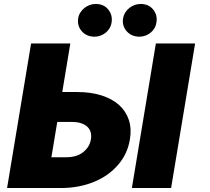

<svg xmlns="http://www.w3.org/2000/svg" viewBox="-20 -946 1058 966"><path d="M136.4 -727.3H333.8L293.3 -483H367.9Q436.8 -483 490.2 -466.1Q543.7 -449.2 578.7 -418Q613.6 -386.7 628.2 -342.7Q642.8 -298.7 633.5 -244.3Q621.8 -171.9 574.2 -116.8Q550.4 -89.1 519.9 -67.5Q489.3 -45.8 452.8 -30.9Q416.2 -16 374.5 -8Q332.7 0 286.9 0H15.6ZM764.2 -727.3H961.6L840.9 0H643.5ZM312.5 -154.8Q366.5 -154.8 398.8 -180.8Q431.5 -206.7 437.5 -245.7Q440.7 -264.6 436.3 -280.4Q431.8 -296.2 419.9 -307.7Q408 -319.2 388.7 -325.8Q369.3 -332.4 342.3 -332.4H268.1L238.6 -154.8ZM599.4 -855.1Q602.3 -870.7 610.6 -883.7Q619 -896.7 630.9 -906.1Q642.8 -915.5 657.5 -920.8Q672.2 -926.1 687.5 -926.1Q727.6 -926.1 750.4 -898.4Q773.4 -870 767 -832.4Q764.9 -817.1 757.1 -804Q749.3 -790.8 737.6 -781.4Q725.9 -772 711.5 -766.7Q697.1 -761.4 681.8 -761.4Q641.3 -761.4 617.2 -789.1Q593 -816.8 599.4 -855.1ZM373.6 -855.1Q376.4 -870.7 384.8 -883.7Q393.1 -896.7 405 -906.1Q416.9 -915.5 431.6 -920.8Q446.4 -926.1 461.6 -926.1Q501.8 -926.1 524.5 -898.4Q547.6 -870 541.2 -832.4Q539.1 -817.1 531.2 -804Q523.4 -790.8 511.7 -781.4Q500 -772 485.6 -766.7Q471.2 -761.4 456 -761.4Q415.5 -761.4 391.3 -789.1Q367.2 -816.8 373.6 -855.1Z"/></svg>

Font: Inter P Black
Style: Italic
Weight: 900
Italic angle: -9.40001°
Designer: Rasmus Andersson
Foundry: rsms
Version: Version 3.018;git-588b23468